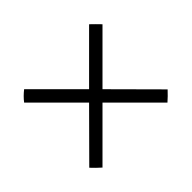

<svg xmlns="http://www.w3.org/2000/svg" viewBox="-104 -634 790 790"><g transform="rotate(45 290.5 -239.0)"><path d="M480 -11 290 -200 101 -11Q80 -27 62 -50L251 -239L62 -428Q69 -436 81.5 -448Q94 -460 101 -467L290 -278L480 -467Q489 -459 500 -447.5Q511 -436 518 -428L329 -239L518 -50Q511 -42 499.5 -30Q488 -18 480 -11Z"/></g></svg>

Font: Tiro Devanagari Hindi
Style: Italic
Weight: 400
Italic angle: -11°
Designer: Devanagari: John Hudson & Fiona Ross, assisted by Paul Hanslow. Latin: John Hudson with Paul Hanslow, assisted by Kaja S
Foundry: Tiro Typeworks Ltd.
Version: Version 1.52